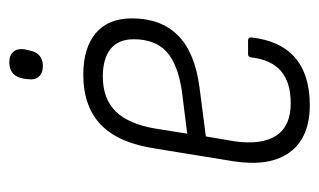

<svg xmlns="http://www.w3.org/2000/svg" viewBox="-160 -534 702 423"><g transform="rotate(-90 191.5 -323.0)"><path d="M171 8Q100 8 67.5 -35.5Q35 -79 47 -159L75 -331Q87 -413 127.5 -452Q168 -491 238 -491Q297 -491 329.5 -463.5Q362 -436 362 -384Q362 -320 324.5 -282.5Q287 -245 210 -235L102 -221L91 -157Q83 -97 104 -65.5Q125 -34 175 -34Q221 -34 246 -55.5Q271 -77 276 -121Q277 -128 283 -128H314Q320 -128 320 -121Q313 -57 275.5 -24.5Q238 8 171 8ZM108 -262 203 -274Q262 -283 289 -308Q316 -333 316 -380Q316 -414 294.5 -431Q273 -448 234 -448Q185 -448 157 -419.5Q129 -391 119 -331ZM257 -580Q242 -580 234 -588.5Q226 -597 228 -613L229 -621Q234 -654 265 -654Q281 -654 288.5 -645Q296 -636 294 -621L292 -613Q287 -580 257 -580Z"/></g></svg>

Font: Sofia Sans Condensed Light
Style: Italic
Weight: 300
Italic angle: -9°
Version: Version 4.100